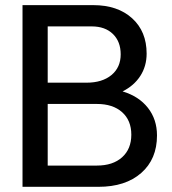

<svg xmlns="http://www.w3.org/2000/svg" viewBox="-20 -721 664 741"><path d="M545.9 -514.2Q545.9 -465.8 521.7 -428.2Q497.6 -390.6 453.1 -368.2Q515.6 -349.6 550.8 -304.9Q585.9 -260.3 585.9 -198.2Q585.9 -106.9 525.1 -53.5Q464.4 0 359.9 0H66.9V-701.2H339.8Q434.1 -701.2 490 -650.4Q545.9 -599.6 545.9 -514.2ZM354 -319.8H164.1V-82H354Q415.5 -82 451.2 -114Q486.8 -146 486.8 -201.2Q486.8 -256.3 451.2 -288.1Q415.5 -319.8 354 -319.8ZM164.1 -619.1V-401.9H314Q374.5 -401.9 410.2 -431.4Q445.8 -460.9 445.8 -511.2Q445.8 -560.5 415.8 -589.8Q385.7 -619.1 334 -619.1Z"/></svg>

Font: LT Superior Med
Style: Regular
Weight: 500
Designer: Daniel Lyons
Foundry: LyonsType
Version: Version 1.000